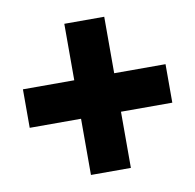

<svg xmlns="http://www.w3.org/2000/svg" viewBox="-65 -639 674 663"><g transform="rotate(-10 272.0 -308.0)"><path d="M522 -240H342V-43H202V-240H22V-375H202V-573H342V-375H522Z"/></g></svg>

Font: Farro
Style: Bold
Weight: 700
Designer: Aceler Chua
Foundry: Grayscale Limited
Version: Version 1.101